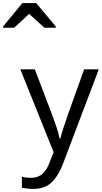

<svg xmlns="http://www.w3.org/2000/svg" viewBox="-131 -986 661 1246"><path d="M1 -536H95L211 -231Q226 -191 238 -154.5Q250 -118 256 -85H260Q266 -110 279 -150.5Q292 -191 306 -232L415 -536H510L279 74Q251 150 206.5 195Q162 240 84 240Q60 240 42 237.5Q24 235 11 232V162Q22 164 37.5 166Q53 168 70 168Q116 168 144.5 142Q173 116 189 73L217 2ZM-111 -806V-814L14 -966H104L231 -814V-806H157L58 -896L-39 -806Z"/></svg>

Font: Noto Sans Tifinagh Rhissa Ixa
Style: Regular
Weight: 400
Designer: JamraPatel
Foundry: JamraPatel LLC
Version: Version 2.006; ttfautohint (v1.8.4.7-5d5b)